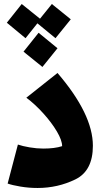

<svg xmlns="http://www.w3.org/2000/svg" viewBox="-20 -915 517 955"><path d="M18 -2 69 -196Q92 -188 127.5 -182Q163 -176 195 -176Q252 -176 289 -188Q289 -217 263 -261Q237 -305 195.5 -351Q154 -397 111 -429L266 -552Q442 -347 442 -190Q442 -65 354.5 -22.5Q267 20 167 20Q123 20 81.5 13Q40 6 18 -2ZM107 -725 14 -802 88 -895 179 -822 238 -895 332 -819 256 -725 166 -799ZM172 -752 266 -675 191 -582 97 -658Z"/></svg>

Font: FiraGO Heavy
Style: Italic
Weight: 900
Italic angle: -8°
Designer: bBox Type GmbH
Foundry: bBox Type GmbH
Version: Version 1.001